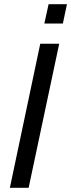

<svg xmlns="http://www.w3.org/2000/svg" viewBox="-20 -900 341 920"><path d="M172.9 -690.4H263.7L117.2 0H27.3ZM212.9 -879.9H300.8L281.2 -787.1H192.4Z"/></svg>

Font: Dinish Expanded
Style: Italic
Weight: 400
Width: 7
Italic angle: -12°
Designer: Charles Nix
Foundry: Playbeing
Version: Version 2.005; ttfautohint (v1.8.3)